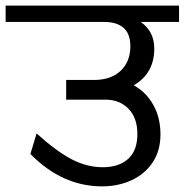

<svg xmlns="http://www.w3.org/2000/svg" viewBox="-42 -658 656 682"><path d="M594 -580H458Q506 -546 506 -486Q506 -397 433 -355Q477 -331 502.5 -285.5Q528 -240 528 -181Q528 -123 500.5 -81.5Q473 -40 425.5 -18Q378 4 321 4Q179 4 66 -111L88 -184Q159 -120 213 -92Q267 -64 323 -64Q380 -64 413 -93.5Q446 -123 446 -182Q446 -239 414.5 -271.5Q383 -304 333 -304H193V-374H292Q352 -374 386.5 -406.5Q421 -439 421 -494Q421 -538 397 -559Q373 -580 329 -580H-22V-638H594Z"/></svg>

Font: AmikoRegular
Style: Regular
Weight: 400
Designer: Pablo Impallari, Rodrigo Fuenzalida, Andres Torresi
Foundry: Impallari Type
Version: Version 1.000; ttfautohint (v1.3)